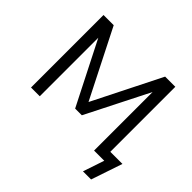

<svg xmlns="http://www.w3.org/2000/svg" viewBox="-197 -935 1320 1320"><g transform="rotate(45 463.5 -275.0)"><path d="M766 155 818 0H719V-577L722 -575L488 -112H423L188 -575L191 -576V0H106V-705H205L460 -201H452L705 -705H804V-73H922L845 155Z"/></g></svg>

Font: Nunito Sans 8pt
Style: Regular
Weight: 400
Version: Version 3.101;gftools[0.9.27]